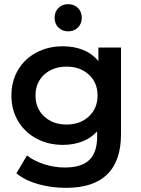

<svg xmlns="http://www.w3.org/2000/svg" viewBox="-20 -720 678 925"><path d="M563 -491V-75Q563 185 298 185Q227 185 163.5 167Q100 149 59 115L110 29Q143 55 192 71Q241 87 292 87Q373 87 410.5 50.5Q448 14 448 -62V-87Q419 -55 376.5 -38.5Q334 -22 283 -22Q213 -22 156.5 -52Q100 -82 67.5 -136Q35 -190 35 -260Q35 -330 67.5 -384Q100 -438 156.5 -467.5Q213 -497 283 -497Q337 -497 380.5 -479.5Q424 -462 454 -426V-491ZM450 -260Q450 -322 408 -360.5Q366 -399 301 -399Q235 -399 193 -360.5Q151 -322 151 -260Q151 -198 193 -159Q235 -120 301 -120Q366 -120 408 -159Q450 -198 450 -260ZM308.5 -569Q280 -569 261.5 -587.5Q243 -606 243 -634.5Q243 -663 261.5 -681.5Q280 -700 308.5 -700Q337 -700 355.5 -681.5Q374 -663 374 -634.5Q374 -606 355.5 -587.5Q337 -569 308.5 -569Z"/></svg>

Font: Montserrat Ace
Style: Bold
Weight: 600
Designer: Julieta Ulanovsky
Foundry: Julieta Ulanovsky
Version: Version 1